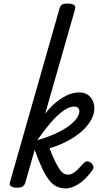

<svg xmlns="http://www.w3.org/2000/svg" viewBox="-20 -1035 579 1074"><path d="M350 19Q321 19 298.5 9Q276 -1 256.5 -25Q237 -49 217 -91Q197 -133 174 -197L121 -11Q116 2 106 8.5Q96 15 73 15Q57 15 43.5 8Q30 1 36 -17L312 -984Q317 -1003 327 -1009Q337 -1015 357 -1015Q377 -1015 387 -1011Q397 -1007 400 -999Q403 -991 398 -977L233 -400Q277 -456 327 -487Q377 -518 424 -518Q462 -518 485 -492.5Q508 -467 508 -428Q508 -403 496 -377Q484 -351 463 -326.5Q442 -302 411 -279.5Q380 -257 341.5 -238Q303 -219 257 -206Q274 -161 288.5 -132Q303 -103 314.5 -86.5Q326 -70 337.5 -64Q349 -58 361 -58Q378 -58 396.5 -71.5Q415 -85 446 -120Q457 -133 468 -132.5Q479 -132 489 -124Q500 -114 502.5 -104.5Q505 -95 497 -83Q457 -28 418 -4.5Q379 19 350 19ZM189 -251Q242 -266 285.5 -285.5Q329 -305 359.5 -326.5Q390 -348 407 -370.5Q424 -393 424 -413Q424 -425 416.5 -432Q409 -439 395 -439Q367 -439 333 -414.5Q299 -390 263 -348Q227 -306 190 -253Z"/></svg>

Font: Playwrite AU QLD
Style: Regular
Weight: 400
Designer: Veronika Burian, José Scaglione
Foundry: TypeTogether
Version: Version 1.002